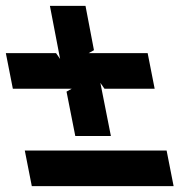

<svg xmlns="http://www.w3.org/2000/svg" viewBox="-72 -638 653 658"><path d="M37 0H523L499 -122H13ZM-28 -334H174L156 -324L186 -172H308L272 -354L286 -334H458L434 -456H232L250 -466L221 -618H99L134 -436L120 -456H-52Z"/></svg>

Font: Charger EcoBlack
Style: OpObl
Weight: 1000
Designer: Jasper
Foundry: Cannot Into Space Fonts
Version: Version 1.1